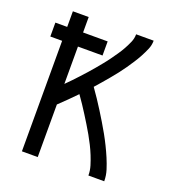

<svg xmlns="http://www.w3.org/2000/svg" viewBox="-133 -841 866 947"><g transform="rotate(20 300.0 -367.5)"><path d="M88 0V-580H26V-653H88V-735H171V-654H300V-580H171V-384Q171 -384 171 -384Q171 -384 171 -384Q187 -400 202 -415.5Q217 -431 231.5 -447Q246 -463 260.5 -479Q275 -495 289 -512Q303 -529 317 -546Q331 -563 343.5 -580.5Q356 -598 368.5 -616Q381 -634 391.5 -653Q402 -672 411 -692.5Q420 -713 420 -735H512Q512 -711 502.5 -689Q493 -667 482 -646.5Q471 -626 458 -606Q445 -586 431.5 -566.5Q418 -547 403.5 -528.5Q389 -510 374 -492Q359 -474 343.5 -456Q328 -438 312 -420Q329 -396 345.5 -371.5Q362 -347 377.5 -322Q393 -297 408.5 -271.5Q424 -246 438.5 -220Q453 -194 466 -167.5Q479 -141 490.5 -114Q502 -87 511 -58.5Q520 -30 520 0H437Q437 -26 429.5 -50.5Q422 -75 412.5 -98.5Q403 -122 391.5 -145Q380 -168 367.5 -190Q355 -212 341.5 -234Q328 -256 314.5 -277.5Q301 -299 287 -320Q273 -341 258 -362Q237 -340 215 -318.5Q193 -297 171 -276V0Z"/></g></svg>

Font: Zed Mono Extended
Style: Regular
Weight: 400
Width: 7
Monospace: yes
Designer: Belleve Invis
Foundry: Belleve Invis
Version: Version 1.0.0; ttfautohint (v1.8.4)